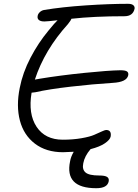

<svg xmlns="http://www.w3.org/2000/svg" viewBox="-20 -722 723 1003"><path d="M165 -240.2Q145.5 -237.8 145 -237.8Q126.5 -127 171.1 -59.6Q215.8 7.8 308.1 7.8Q361.3 7.8 405.8 0Q450.2 -7.8 472.2 -17.6Q494.1 -27.3 511.5 -35.2Q528.8 -43 534.2 -43Q563.5 -43 558.1 -8.8Q554.7 8.3 527.8 26.6Q501 44.9 453.1 57.1Q421.9 93.3 415 130.9Q408.2 163.1 426.8 179Q445.3 194.8 498 194.8Q527.8 194.8 539.3 202.1Q550.8 209.5 547.9 225.1Q541 261.2 482.9 261.2Q316.4 261.2 346.2 120.1Q350.1 96.7 365.2 70.8Q322.3 73.2 309.1 73.2Q221.2 73.2 162.6 28.6Q104 -16.1 84 -92Q64 -168 83 -262.2Q98.6 -342.3 139.4 -420.4Q180.2 -498.5 233.9 -563Q267.1 -604 280.8 -616.2Q224.6 -609.9 211.9 -609.9Q191.9 -609.9 182.9 -617.7Q173.8 -625.5 176.8 -639.2Q178.2 -648.9 187.3 -658Q196.3 -667 210 -669.9Q304.2 -685.5 427.2 -693.8Q550.3 -702.1 648.9 -702.1Q667.5 -702.1 676 -695.1Q684.6 -688 683.1 -676.8Q674.8 -637.2 629.9 -637.2Q472.7 -637.2 353 -624Q350.6 -615.7 335 -596.2Q212.9 -461.4 162.1 -306.2Q176.8 -309.6 189 -311Q293 -328.1 419.7 -341.1Q546.4 -354 608.9 -355Q634.8 -355 643.6 -348.6Q652.3 -342.3 649.9 -329.1Q642.6 -293 568.8 -289.1Q465.8 -282.7 349.6 -269.3Q233.4 -255.9 165 -240.2Z"/></svg>

Font: Shantell Sans Irregular Bouncy
Style: Italic
Weight: 300
Italic angle: -11.31°
Designer: Stephen Nixon, Anya Danilova, Shantell Martin
Foundry: Arrow Type
Version: Version 1.006;[9816181b4]